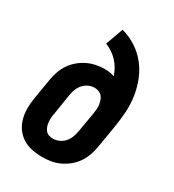

<svg xmlns="http://www.w3.org/2000/svg" viewBox="-180 -838 859 948"><g transform="rotate(30 250.0 -363.5)"><path d="M207 8Q177 8 148 2Q119 -4 95.5 -19Q72 -34 56 -56.5Q40 -79 32.5 -106.5Q25 -134 25 -164Q25 -194 30 -223L50 -343Q54 -367 62.5 -391Q71 -415 85.5 -436Q100 -457 120 -474Q140 -491 163 -502Q186 -513 210.5 -518Q235 -523 259 -523Q274 -523 288 -521Q302 -519 315 -514Q308 -535 297.5 -553.5Q287 -572 272.5 -587.5Q258 -603 240 -615Q222 -627 202 -635L238 -735Q282 -723 319 -699Q356 -675 383 -641.5Q410 -608 426.5 -567Q443 -526 450 -481.5Q457 -437 454 -390Q451 -343 443 -297L423 -177Q419 -152 410.5 -127Q402 -102 387.5 -80Q373 -58 352 -40.5Q331 -23 306.5 -11.5Q282 0 257 4Q232 8 207 8ZM208 -97Q226 -97 243.5 -105Q261 -113 273 -127Q285 -141 291.5 -158.5Q298 -176 301 -194L320 -305Q322 -318 323 -330.5Q324 -343 322.5 -355.5Q321 -368 317 -379.5Q313 -391 305.5 -400Q298 -409 286.5 -413.5Q275 -418 262 -418Q245 -418 228.5 -410.5Q212 -403 200 -389.5Q188 -376 181.5 -359.5Q175 -343 172 -326L153 -206Q150 -194 149.5 -181.5Q149 -169 150 -157Q151 -145 155 -134Q159 -123 166 -114Q173 -105 184.5 -101Q196 -97 208 -97Z"/></g></svg>

Font: Iosevka SS04 Extrabold
Style: Italic
Weight: 800
Italic angle: -9°
Monospace: yes
Designer: Belleve Invis
Foundry: Belleve Invis
Version: Version 19.0.0; ttfautohint (v1.8.4)